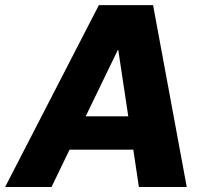

<svg xmlns="http://www.w3.org/2000/svg" viewBox="-61 -748 811 768"><path d="M145 0H-40.5L334.5 -727.5H551.3L686 0H494.6L472.2 -149.4H217.3ZM281.7 -282.7H452.1L412.1 -547.9H410.2Z"/></svg>

Font: Inter Display Extra Bold
Style: Italic
Weight: 800
Italic angle: -9.39999°
Designer: Rasmus Andersson
Foundry: rsms
Version: Version 4.000;git-4fc901f